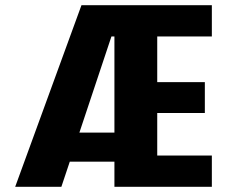

<svg xmlns="http://www.w3.org/2000/svg" viewBox="-20 -720 890 740"><path d="M38.5 0 294 -700H796.5V-579.5H586V-403.5H769.5V-284.5H586V-120.5H796.5V0H421V-97H249L216.5 0ZM421 -579.5H409.5L286 -209H421Z"/></svg>

Font: Trispace
Style: Bold
Weight: 700
Designer: Tyler Finck
Foundry: Etcetera Type Company
Version: Version 1.210; ttfautohint (v1.8.3)